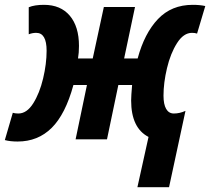

<svg xmlns="http://www.w3.org/2000/svg" viewBox="-58 -577 870 795"><path d="M557 -10Q485 -47 485 -161Q485 -179 489 -225H432L385 0H255L302 -225H246Q213 -104 156 -47.5Q99 9 15 9Q-16 9 -38 3L-5 -110Q4 -107 18 -107Q53 -107 79.5 -149Q106 -191 120.5 -252Q135 -313 135 -367Q135 -441 92 -441Q76 -441 61 -435V-547Q85 -557 124 -557Q193 -557 231 -512Q269 -467 269 -387Q269 -358 265 -335H326L372 -548H501L456 -335H512Q540 -439 596 -498Q652 -557 740 -557Q770 -557 792 -552L758 -438Q749 -441 737 -441Q702 -441 675 -398.5Q648 -356 633.5 -295Q619 -234 619 -181Q619 -145 630 -126Q641 -107 662 -107Q686 -107 710 -118L642 198H511Z"/></svg>

Font: Noto Sans Display Ex Bold Cond
Style: Italic
Weight: 800
Width: 3
Italic angle: -12°
Designer: Monotype Design team
Foundry: Monotype Imaging Inc.
Version: Version 1.000